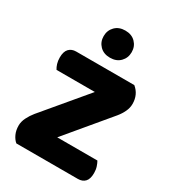

<svg xmlns="http://www.w3.org/2000/svg" viewBox="-202 -958 963 1068"><g transform="rotate(30 280.0 -423.5)"><path d="M73 0Q56 -14 45 -38Q34 -62 34 -93Q34 -118 47 -144Q60 -170 78 -192L308 -466H62Q54 -478 48.5 -495.5Q43 -513 43 -535Q43 -573 60 -591Q77 -609 106 -609H479Q523 -573 523 -513Q523 -488 511.5 -463.5Q500 -439 482 -417L253 -143H511Q518 -131 524 -113Q530 -95 530 -73Q530 -35 513.5 -17.5Q497 0 468 0ZM375 -760Q375 -723 350.5 -698Q326 -673 285 -673Q244 -673 219.5 -698Q195 -723 195 -760Q195 -797 219.5 -822Q244 -847 285 -847Q326 -847 350.5 -822Q375 -797 375 -760Z"/></g></svg>

Font: Baloo 2 ExtraBold
Style: Regular
Weight: 800
Designer: Sarang Kulkarni and Ek Type
Foundry: Ek Type
Version: Version 1.640;hotconv 1.0.111;makeotfexe 2.5.65597; ttfautoh